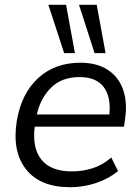

<svg xmlns="http://www.w3.org/2000/svg" viewBox="-20 -773 584 802"><path d="M273 9Q148 9 89 -65.5Q30 -140 50 -267Q69 -382 139 -446.5Q209 -511 316 -511Q385 -511 430.5 -481Q476 -451 494.5 -397.5Q513 -344 502 -273L498 -244H125Q114 -154 153.5 -105.5Q193 -57 281 -57Q324 -57 366 -70Q408 -83 445 -115L473 -58Q433 -26 381 -8.5Q329 9 273 9ZM312 -451Q238 -451 193.5 -407Q149 -363 134 -295H437Q444 -370 412.5 -410.5Q381 -451 312 -451ZM375 -551 310 -753H384L421 -551ZM248 -551 182 -753H256L293 -551Z"/></svg>

Font: Mulish
Style: Italic
Weight: 400
Italic angle: -9°
Designer: Vernon Adams
Foundry: Vernon Adams
Version: Version 3.603; ttfautohint (v1.8.3)